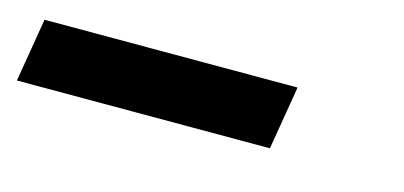

<svg xmlns="http://www.w3.org/2000/svg" viewBox="-61 27 589 280"><g transform="rotate(15 233.5 167.0)"><path d="M-33 215 -17 119H365L349 215Z"/></g></svg>

Font: Iosevka SS04
Style: Bold Italic
Weight: 700
Italic angle: -9°
Monospace: yes
Designer: Belleve Invis
Foundry: Belleve Invis
Version: Version 19.0.0; ttfautohint (v1.8.4)